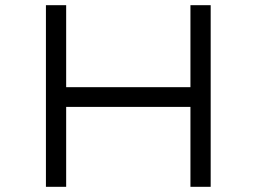

<svg xmlns="http://www.w3.org/2000/svg" viewBox="-20 -720 989 740"><path d="M714 0V-700H792V0ZM157 0V-700H235V0ZM195 -308V-384H747V-308Z"/></svg>

Font: Lexend Mega Light
Style: Regular
Weight: 300
Version: Version 1.007